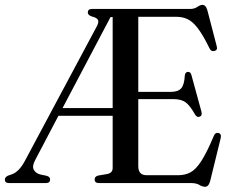

<svg xmlns="http://www.w3.org/2000/svg" viewBox="-34 -736 934 772"><path d="M419 -60.5V-270.5H201L107.5 -92.5Q94.5 -68.5 101.5 -54.2Q108.5 -40 127.5 -34.5L154 -29Q167.5 -25 167.5 -14.5Q167.5 0 151 0H2Q-14.5 0 -14.5 -14.5Q-14.5 -23 -2.5 -29.5L13.5 -35Q43 -45.5 66 -89L356 -631.5Q364.5 -648 359.5 -656.5Q354.5 -665 337.5 -669Q319 -674.5 319 -685.5Q319 -700 336 -700H730.5Q747.5 -700 759.5 -708.2Q771.5 -716.5 779.5 -716.5Q794 -716.5 800 -694L837.5 -550Q842 -533.5 827 -531Q814 -528 807.5 -543.5Q781.5 -596.5 760.8 -623.2Q740 -650 719.8 -659.2Q699.5 -668.5 674.5 -668.5H522V-366.5H651.5Q682 -366.5 694.5 -380.8Q707 -395 709 -431.5Q710.5 -446 721 -447Q732.5 -448 736 -433L776 -287Q780 -270.5 768 -266.5Q757.5 -263 750 -276Q730 -311.5 712.5 -324.5Q695 -337.5 662.5 -337.5H522V-67.5Q522 -31.5 555.5 -31.5H682.5Q710 -31.5 731.8 -43Q753.5 -54.5 775.5 -88.5Q797.5 -122.5 825.5 -189Q831 -204 843.5 -201.5Q858 -198.5 853 -179L811 -8Q805 15 790.5 15Q780 15 767.5 7.5Q755 0 733 0H363.5Q346.5 0 346.5 -14.5Q346.5 -26 360 -30L398 -36.5Q419 -41 419 -60.5ZM410.5 -667.5 217.5 -301.5H419V-667.5Z"/></svg>

Font: Fraunces 144pt Soft
Style: Regular
Weight: 400
Version: Version 1.000;[0bf87f6ff]